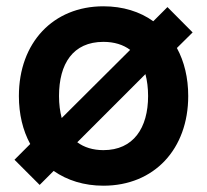

<svg xmlns="http://www.w3.org/2000/svg" viewBox="-20 -575 658 610"><path d="M106 12.5 150.5 -32C193.5 -2 247 15 308.5 15C470 15 578 -101.5 578 -270C578 -327.5 565.5 -379.5 542 -422.5L592 -472L512 -552.5L467 -507.5C424.5 -538 370.5 -555 308.5 -555C149 -555 40 -439.5 40 -270C40 -212.5 52.5 -160.5 76 -117.5L26 -67.5ZM167.5 -270C167.5 -372 211.5 -442 308.5 -442C343 -442 371.5 -433 393.5 -416.5L176 -200C170.5 -221 167.5 -244 167.5 -270ZM225.5 -123 442 -339.5C447.5 -319 450.5 -295.5 450.5 -270C450.5 -168.5 404 -98 308.5 -98C275 -98 247 -107 225.5 -123Z"/></svg>

Font: Manrope
Style: Bold
Weight: 700
Designer: Mikhail Sharanda
Foundry: Mikhail Sharanda
Version: Version 4.505;FEAKit 1.0